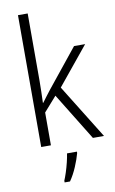

<svg xmlns="http://www.w3.org/2000/svg" viewBox="-105 -814 655 1090"><g transform="rotate(-10 222.5 -269.5)"><path d="M136 -373Q136 -342 135 -309.5Q134 -277 133 -245H135Q147 -261 160 -278.5Q173 -296 185 -311L363 -532H427L248 -313L442 0H378L210 -273L136 -189V0H80V-760H136ZM275 69Q266 103 248 145.5Q230 188 207 221H176V211Q183 195 192 167.5Q201 140 208 111Q215 82 218 61H275Z"/></g></svg>

Font: Noto Sans Arabic UI SmCn Lt
Style: Regular
Weight: 300
Width: 4
Designer: Monotype Design Team, Nadine Chahine and Nizar Qandah
Foundry: Monotype Imaging Inc.
Version: Version 2.010; ttfautohint (v1.8.4.7-5d5b)